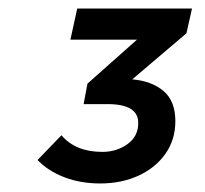

<svg xmlns="http://www.w3.org/2000/svg" viewBox="-20 -710 480 450"><path d="M68 -335 124 -393Q157 -354 220 -354Q253 -354 278.5 -372Q304 -390 304 -422Q304 -466 232 -466H176L185 -514L301 -617H145L161 -690H430L417 -632L290 -524Q336 -520 363.5 -496.5Q391 -473 391 -426Q391 -383 368 -350Q345 -317 305 -298.5Q265 -280 215 -280Q169 -280 131 -294.5Q93 -309 68 -335Z"/></svg>

Font: Radio Canada Medium
Style: Italic
Weight: 500
Italic angle: -12°
Designer: Charles Daoud, Etienne Aubert Bonn, Alexandre Saumier Demers, Jacques Le Bailly
Foundry: Radio-Canada
Version: Version 2.104; ttfautohint (v1.8.4.7-5d5b);gftools[0.9.28.de